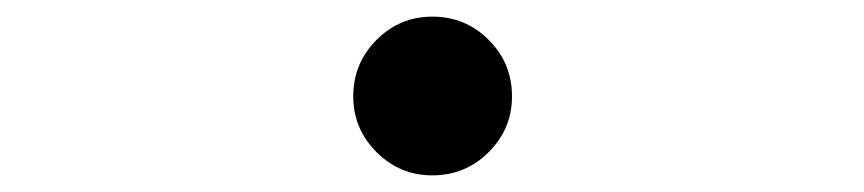

<svg xmlns="http://www.w3.org/2000/svg" viewBox="-20 -496 1040 231"><path d="M405 -380Q405 -420 433 -448Q461 -476 500 -476Q540 -476 568 -448Q596 -420 596 -380Q596 -341 568 -313Q540 -285 500 -285Q461 -285 433 -313Q405 -341 405 -380Z"/></svg>

Font: Shippori Mincho
Style: Bold
Weight: 700
Designer: FONTDASU
Foundry: FONTDASU / Google Inc. / but / Adobe
Version: Version 3.110; ttfautohint (v1.8.3)